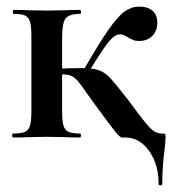

<svg xmlns="http://www.w3.org/2000/svg" viewBox="-20 -416 521 581"><path d="M21 -374Q19 -374 19 -380Q19 -386 21 -386Q49 -386 64 -385L123 -384L179 -385Q195 -386 222 -386Q225 -386 225 -380Q225 -374 222 -374Q189 -374 178.5 -360Q168 -346 168 -303V-81Q168 -51 172 -36.5Q176 -22 187.5 -17Q199 -12 222 -12Q225 -12 225 -6Q225 0 222 0Q194 0 179 -1L123 -2L65 -1Q49 0 20 0Q17 0 17 -6Q17 -12 20 -12Q44 -12 55.5 -17Q67 -22 71 -36.5Q75 -51 75 -81V-305Q75 -335 71 -349.5Q67 -364 56 -369Q45 -374 21 -374ZM481 0Q481 15 478 36Q471 92 471 140Q471 145 465.5 145Q460 145 460 140Q460 81 431 40.5Q402 0 359 0Q357 0 350 0.5Q343 1 326 -21Q309 -43 270 -96L249 -125Q227 -157 217 -169Q207 -181 196.5 -186Q186 -191 168 -191Q162 -191 132 -189L131 -207Q194 -210 228 -210Q262 -210 280.5 -203Q299 -196 314 -179.5Q329 -163 366 -116L389 -85Q420 -43 435.5 -27.5Q451 -12 469 -12Q478 -12 479.5 -10.5Q481 -9 481 0ZM401 -396Q427 -396 441.5 -383.5Q456 -371 456 -347Q456 -323 441 -307.5Q426 -292 401 -292Q390 -292 383 -295Q376 -298 367 -303Q354 -312 343 -312Q333 -312 322.5 -303.5Q312 -295 294 -269.5Q276 -244 244 -191L233 -204Q280 -286 308.5 -326.5Q337 -367 357.5 -381.5Q378 -396 401 -396Z"/></svg>

Font: Cormorant Garamond
Style: Bold
Weight: 700
Designer: Christian Thalmann (Catharsis Fonts)
Foundry: Catharsis Fonts
Version: Version 4.000